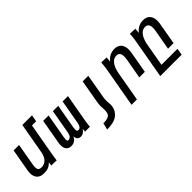

<svg xmlns="http://www.w3.org/2000/svg" viewBox="81 -1677 2838 2838"><g transform="rotate(-45 1500.0 -258.0)"><path d="M2.5 -142.5Q2.5 -167.5 8 -199L70 -550H184L124 -209.5Q117.5 -173 117.5 -149Q117.5 -115 133.2 -98Q149 -81 188 -81Q230 -81 262 -102.5Q294 -124 313.5 -159.2Q333 -194.5 340.5 -236.5L427 -725H629L610 -619H523L434 -115Q429 -88.5 422.5 -41.5L416 4L305 0L313.5 -58.5Q279 -20 241.2 -6Q203.5 8 147.5 8Q77.5 8 40 -31.5Q2.5 -71 2.5 -142.5Z M1115 0H1013L1018 -55.5Q977.5 9.5 920 9.5Q885 9.5 864.2 -10.2Q843.5 -30 842.5 -74Q805 8.5 719.5 8.5Q671.5 8.5 643.2 -22.2Q615 -53 615 -111.5Q615 -135.5 620 -162L688 -550H801L733.5 -167Q727.5 -131 727.5 -117.5Q727.5 -100.5 733.5 -92.8Q739.5 -85 752.5 -85Q778.5 -85 797.5 -106Q816.5 -127 824 -169.5L891 -550H1002.5L935 -167Q931 -145.5 931 -126.5Q931 -104.5 938.5 -94.8Q946 -85 962 -85Q1011.5 -85 1027 -169.5L1094 -550H1206L1129 -113Q1117.5 -49 1115 0Z M1560 27.5Q1563.5 8 1563.5 -11Q1563.5 -28 1561 -50.5Q1558.5 -88 1558.5 -101Q1558.5 -142 1566.5 -184.5L1630.5 -550H1513.5L1449.5 -184.5Q1442 -143.5 1442 -103Q1442 -85.5 1444 -56.5Q1444.5 -50 1445 -40.8Q1445.5 -31.5 1445.5 -19Q1445.5 2 1442 23Q1437.5 50 1423.2 67.8Q1409 85.5 1377.5 95Q1346 104.5 1292 104.5L1266.5 209.5Q1407.5 209.5 1476.5 159Q1545.5 108.5 1560 27.5Z M1905.5 -554 2014 -550 2007 -469Q2076.5 -559 2183.5 -559Q2254 -559 2291.2 -517.8Q2328.5 -476.5 2328.5 -401.5Q2328.5 -372 2322.5 -337.5L2263 0H2147L2201.5 -306Q2208.5 -346.5 2208.5 -374.5Q2208.5 -468 2134 -468Q2089.5 -468 2056.8 -438Q2024 -408 2003.8 -362Q1983.5 -316 1974.5 -265L1892 205.5H1779.5L1890.5 -423Q1896 -455.5 1898.8 -482.2Q1901.5 -509 1905.5 -554Z M2505.5 -554 2614 -550 2607 -469Q2676.5 -559 2783.5 -559Q2854 -559 2891.2 -517.8Q2928.5 -476.5 2928.5 -401.5Q2928.5 -372 2922.5 -337.5L2863 0H2747L2801.5 -306Q2808.5 -346.5 2808.5 -374.5Q2808.5 -468 2734 -468Q2689.5 -468 2656.8 -438Q2624 -408 2603.8 -362Q2583.5 -316 2574.5 -265L2510.5 100.5H2845.5L2826.5 205.5H2379.5L2490.5 -423Q2496 -455.5 2498.8 -482.2Q2501.5 -509 2505.5 -554Z"/></g></svg>

Font: JuliaMono SemiBoldItalic
Style: Regular
Weight: 600
Italic angle: -9°
Monospace: yes
Designer: cormullion
Foundry: corm
Version: Version 0.049; ttfautohint (v1.8.4)